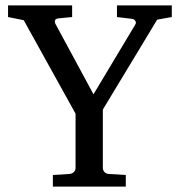

<svg xmlns="http://www.w3.org/2000/svg" viewBox="-20 -691 666 711"><path d="M562 -618.2 360.8 -285.2V-68.8Q360.8 -61.5 366.2 -54.7Q371.6 -47.9 381.8 -46.9L445.8 -43V0H175.8V-43L237.8 -46.9Q248.5 -47.9 254.2 -54.7Q259.8 -61.5 259.8 -68.8V-270L67.9 -616.2L9.8 -627.9V-670.9H247.1V-627.9L196.8 -623Q185.1 -621.6 183.6 -615.2Q182.1 -608.9 185.1 -603L326.2 -341.8L481 -600.1Q485.4 -607.4 481 -613.8Q476.6 -620.1 469.2 -621.1L413.1 -627.9V-670.9H616.2V-627.9Z"/></svg>

Font: BabelStone Ogham Pictish
Style: Bold Italic
Weight: 700
Italic angle: -30°
Designer: Andrew West
Foundry: BabelStone
Version: Version 1.02 March 14, 2022